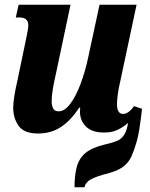

<svg xmlns="http://www.w3.org/2000/svg" viewBox="-20 -556 637 814"><path d="M141 10Q82 10 59 -22.5Q36 -55 36 -99Q36 -120 41 -150.5Q46 -181 55 -220L90 -388Q94 -407 97 -423.5Q100 -440 100 -449Q100 -482 62 -482H47L59 -536H279L217 -243Q208 -204 203.5 -175.5Q199 -147 199 -126Q199 -110 205 -97Q211 -84 229 -84Q254 -84 278 -116Q302 -148 321.5 -200Q341 -252 354 -313L402 -536H559L490 -212Q483 -183 479.5 -157.5Q476 -132 476 -114Q476 -73 502 -73Q525 -73 548 -106L582 -95Q581 -83 578 -59Q575 -35 570.5 -7Q566 21 559 46Q549 81 537.5 106.5Q526 132 504.5 149Q483 166 445 177Q386 192 364 205Q342 218 338 238H296Q296 187 305.5 151.5Q315 116 342 93Q369 70 423 57Q462 48 479 40Q496 32 506 16Q513 6 517 -8Q521 -22 523 -35Q504 -18 479.5 -6Q455 6 422 6Q370 6 344.5 -19.5Q319 -45 319 -83Q319 -93 320 -100H316Q281 -46 239 -18Q197 10 141 10Z"/></svg>

Font: Noto Serif Condensed ExtraBold
Style: Italic
Weight: 800
Width: 3
Italic angle: -12°
Designer: Monotype Design Team
Foundry: Monotype Imaging Inc.
Version: Version 2.014; ttfautohint (v1.8.4.7-5d5b)